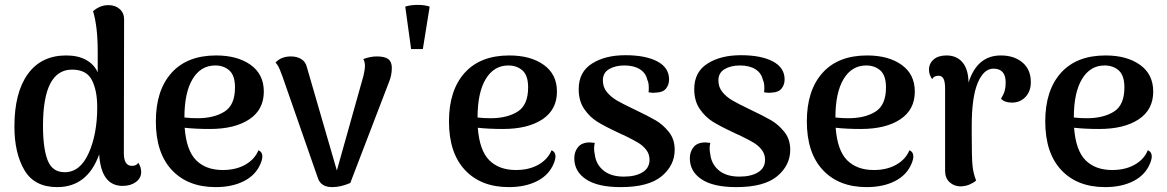

<svg xmlns="http://www.w3.org/2000/svg" viewBox="-20 -753 4779 786"><path d="M558 -49Q558 -24 536.5 -8Q515 8 482 8Q394 8 386 -121Q338 13 214 13Q121 13 80 -56.5Q39 -126 39 -235Q39 -374 94 -450Q149 -526 251 -526Q299 -526 332 -508Q365 -490 380 -457V-543Q380 -644 361 -707Q389 -732 424 -732Q452 -732 470 -716Q488 -700 488 -674L487 -126Q487 -74 520 -74Q539 -74 546 -87Q558 -69 558 -49ZM378 -314Q378 -383 356 -425.5Q334 -468 275 -468Q156 -468 156 -238Q156 -146 175 -97Q194 -48 245 -48Q308 -48 343 -126Q378 -204 378 -314Z M1054 -113Q1054 -101 1047 -84Q1028 -37 979.5 -12Q931 13 863 13Q749 13 683.5 -57Q618 -127 618 -256Q618 -383 682 -454.5Q746 -526 865 -526Q952 -526 1006 -487.5Q1060 -449 1060 -378Q1060 -304 1000.5 -264.5Q941 -225 839 -225Q781 -225 736 -230Q743 -137 783 -97Q823 -57 892 -57Q946 -57 984.5 -79Q1023 -101 1038 -138Q1054 -131 1054 -113ZM735 -272Q761 -269 788 -269Q856 -269 899 -296Q942 -323 942 -395Q942 -444 919 -464.5Q896 -485 861 -485Q802 -485 768.5 -429.5Q735 -374 735 -272Z M1584 -475Q1584 -444 1572 -416L1414 -4Q1375 13 1340 13Q1293 13 1281 -25L1136 -441Q1134 -446 1126.5 -465.5Q1119 -485 1108 -497Q1131 -522 1171 -522Q1196 -522 1213.5 -511Q1231 -500 1236 -479L1359 -55L1468 -443Q1474 -469 1474 -483Q1474 -501 1467 -511Q1495 -522 1523 -522Q1555 -522 1569.5 -511Q1584 -500 1584 -475Z M1663 -552H1711L1739 -726Q1719 -733 1690 -733Q1661 -733 1639 -726Z M2254 -113Q2254 -101 2247 -84Q2228 -37 2179.5 -12Q2131 13 2063 13Q1949 13 1883.5 -57Q1818 -127 1818 -256Q1818 -383 1882 -454.5Q1946 -526 2065 -526Q2152 -526 2206 -487.5Q2260 -449 2260 -378Q2260 -304 2200.5 -264.5Q2141 -225 2039 -225Q1981 -225 1936 -230Q1943 -137 1983 -97Q2023 -57 2092 -57Q2146 -57 2184.5 -79Q2223 -101 2238 -138Q2254 -131 2254 -113ZM1935 -272Q1961 -269 1988 -269Q2056 -269 2099 -296Q2142 -323 2142 -395Q2142 -444 2119 -464.5Q2096 -485 2061 -485Q2002 -485 1968.5 -429.5Q1935 -374 1935 -272Z M2331 -105Q2331 -132 2346.5 -151Q2362 -170 2395 -170Q2401 -170 2415 -168Q2412 -156 2412 -146Q2412 -134 2415 -120Q2420 -80 2450.5 -55Q2481 -30 2534 -30Q2581 -30 2610 -47.5Q2639 -65 2639 -99Q2639 -122 2625.5 -139.5Q2612 -157 2592 -169Q2572 -181 2535 -199Q2527 -202 2511 -210Q2457 -235 2425.5 -254.5Q2394 -274 2371.5 -307Q2349 -340 2349 -388Q2349 -458 2403 -492.5Q2457 -527 2540 -527Q2623 -527 2671 -501.5Q2719 -476 2719 -428Q2719 -406 2706.5 -390.5Q2694 -375 2667 -374Q2662 -373 2654 -373Q2649 -373 2635 -375Q2636 -381 2636 -393Q2636 -415 2630 -426Q2624 -454 2599.5 -469.5Q2575 -485 2536 -485Q2499 -485 2473.5 -470Q2448 -455 2448 -424Q2448 -396 2464.5 -376Q2481 -356 2505 -342Q2529 -328 2573 -307Q2634 -278 2664 -260.5Q2694 -243 2718 -213Q2742 -183 2742 -140Q2742 -76 2688.5 -31.5Q2635 13 2521 13Q2427 13 2379 -19Q2331 -51 2331 -105Z M2804 -105Q2804 -132 2819.5 -151Q2835 -170 2868 -170Q2874 -170 2888 -168Q2885 -156 2885 -146Q2885 -134 2888 -120Q2893 -80 2923.5 -55Q2954 -30 3007 -30Q3054 -30 3083 -47.5Q3112 -65 3112 -99Q3112 -122 3098.5 -139.5Q3085 -157 3065 -169Q3045 -181 3008 -199Q3000 -202 2984 -210Q2930 -235 2898.5 -254.5Q2867 -274 2844.5 -307Q2822 -340 2822 -388Q2822 -458 2876 -492.5Q2930 -527 3013 -527Q3096 -527 3144 -501.5Q3192 -476 3192 -428Q3192 -406 3179.5 -390.5Q3167 -375 3140 -374Q3135 -373 3127 -373Q3122 -373 3108 -375Q3109 -381 3109 -393Q3109 -415 3103 -426Q3097 -454 3072.5 -469.5Q3048 -485 3009 -485Q2972 -485 2946.5 -470Q2921 -455 2921 -424Q2921 -396 2937.5 -376Q2954 -356 2978 -342Q3002 -328 3046 -307Q3107 -278 3137 -260.5Q3167 -243 3191 -213Q3215 -183 3215 -140Q3215 -76 3161.5 -31.5Q3108 13 2994 13Q2900 13 2852 -19Q2804 -51 2804 -105Z M3719 -113Q3719 -101 3712 -84Q3693 -37 3644.5 -12Q3596 13 3528 13Q3414 13 3348.5 -57Q3283 -127 3283 -256Q3283 -383 3347 -454.5Q3411 -526 3530 -526Q3617 -526 3671 -487.5Q3725 -449 3725 -378Q3725 -304 3665.5 -264.5Q3606 -225 3504 -225Q3446 -225 3401 -230Q3408 -137 3448 -97Q3488 -57 3557 -57Q3611 -57 3649.5 -79Q3688 -101 3703 -138Q3719 -131 3719 -113ZM3400 -272Q3426 -269 3453 -269Q3521 -269 3564 -296Q3607 -323 3607 -395Q3607 -444 3584 -464.5Q3561 -485 3526 -485Q3467 -485 3433.5 -429.5Q3400 -374 3400 -272Z M4200 -417Q4200 -379 4178 -356Q4156 -333 4123 -333Q4092 -333 4078 -349Q4089 -367 4093 -381.5Q4097 -396 4097 -415Q4097 -472 4047 -472Q4007 -472 3982.5 -413.5Q3958 -355 3958 -238V-200Q3958 -111 3961 -77.5Q3964 -44 3976 -14Q3966 -5 3950 2Q3934 9 3913 10Q3886 10 3867.5 -7Q3849 -24 3849 -53V-391Q3849 -418 3842.5 -430.5Q3836 -443 3822 -443Q3803 -443 3796 -429Q3783 -448 3783 -467Q3783 -493 3802 -509.5Q3821 -526 3855 -526Q3896 -526 3920 -498Q3944 -470 3945 -415Q3980 -526 4077 -526Q4132 -526 4166 -497Q4200 -468 4200 -417Z M4695 -113Q4695 -101 4688 -84Q4669 -37 4620.5 -12Q4572 13 4504 13Q4390 13 4324.5 -57Q4259 -127 4259 -256Q4259 -383 4323 -454.5Q4387 -526 4506 -526Q4593 -526 4647 -487.5Q4701 -449 4701 -378Q4701 -304 4641.5 -264.5Q4582 -225 4480 -225Q4422 -225 4377 -230Q4384 -137 4424 -97Q4464 -57 4533 -57Q4587 -57 4625.5 -79Q4664 -101 4679 -138Q4695 -131 4695 -113ZM4376 -272Q4402 -269 4429 -269Q4497 -269 4540 -296Q4583 -323 4583 -395Q4583 -444 4560 -464.5Q4537 -485 4502 -485Q4443 -485 4409.5 -429.5Q4376 -374 4376 -272Z"/></svg>

Font: Arima Madurai
Style: Bold
Weight: 700
Designer: Joana Correia and Natanael Gama
Foundry: NDISCOVER
Version: Version 1.019